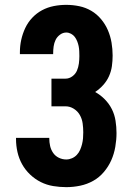

<svg xmlns="http://www.w3.org/2000/svg" viewBox="-20 -763 540 791"><path d="M253 8Q226 8 199 3.5Q172 -1 148 -13Q124 -25 104 -44Q84 -63 71 -86.5Q58 -110 52 -136.5Q46 -163 46 -190V-195H183V-193Q183 -177 186.5 -161.5Q190 -146 199 -133Q208 -120 222.5 -113Q237 -106 253 -106Q265 -106 276.5 -111Q288 -116 296.5 -125Q305 -134 310 -145.5Q315 -157 318 -169Q321 -181 322 -193Q323 -205 323 -218Q323 -236 320.5 -254.5Q318 -273 309 -289Q300 -305 284 -315Q268 -325 250 -325H192V-439H250Q265 -439 278 -448.5Q291 -458 297 -472Q303 -486 305 -501.5Q307 -517 307 -532Q307 -542 306.5 -552.5Q306 -563 304 -573Q302 -583 298 -593Q294 -603 288 -611Q282 -619 272.5 -624Q263 -629 253 -629Q239 -629 227 -620Q215 -611 209 -598.5Q203 -586 201 -572Q199 -558 199 -543V-540H62V-548Q62 -574 67.5 -599Q73 -624 84 -647.5Q95 -671 113 -690Q131 -709 153.5 -721Q176 -733 201.5 -738Q227 -743 253 -743Q280 -743 306.5 -737.5Q333 -732 356 -718.5Q379 -705 396.5 -684Q414 -663 424.5 -638.5Q435 -614 439.5 -587.5Q444 -561 444 -534Q444 -512 441 -490.5Q438 -469 429 -449Q420 -429 405 -412.5Q390 -396 372 -384Q394 -372 412 -353.5Q430 -335 441 -313Q452 -291 456 -265.5Q460 -240 460 -215Q460 -187 455 -158Q450 -129 438.5 -103Q427 -77 408 -54.5Q389 -32 364 -18Q339 -4 310.5 2Q282 8 253 8Z"/></svg>

Font: Iosevka Heavy
Style: Regular
Weight: 900
Monospace: yes
Designer: Belleve Invis
Foundry: Belleve Invis
Version: Version 32.5.0; ttfautohint (v1.8.4)